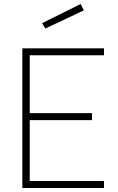

<svg xmlns="http://www.w3.org/2000/svg" viewBox="-20 -942 592 962"><path d="M501 0H92V-700H501V-665H129V-375H441V-340H129V-35H501ZM207 -799 191 -826 384 -922 400 -890Z"/></svg>

Font: Storia Sans Thin
Style: Regular
Weight: 100
Designer: Accademia di Belle Arti di Urbino and others
Foundry: Accademia di Belle Arti di Urbino and others.
Version: Version 60.001;May 25, 2020;FontCreator 12.0.0.2522 64-bit